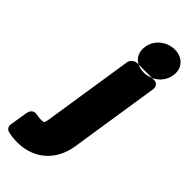

<svg xmlns="http://www.w3.org/2000/svg" viewBox="-439 -819 1112 1112"><g transform="rotate(45 117.5 -263.0)"><path d="M-11 60C-24 60 -35 59 -47 56C-88 47 -96 83 -98 93L-116 205C-118 221 -108 237 -92 241C-70 247 -45 250 -16 250C120 250 217 164 238 29L324 -528C326 -544 315 -566 292 -566H150C134 -566 110 -551 106 -528L20 29C15 59 12 60 -11 60ZM216 -554C154 -554 106 -596 117 -665C127 -732 187 -776 250 -776C313 -776 359 -732 349 -665C338 -596 278 -554 216 -554Z"/></g></svg>

Font: Asimov Print
Style: EIt
Weight: 500
Designer: Google
Version: Version 2.000980; 2014